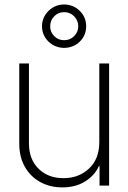

<svg xmlns="http://www.w3.org/2000/svg" viewBox="-20 -814 563 842"><path d="M415.5 -190.4V-535.6H458.5V0H416.5V-85.4H413.6Q395 -44.4 353.3 -18.3Q311.5 7.8 253.4 7.8Q199.7 7.8 157 -15.4Q114.3 -38.6 89.4 -81.8Q64.5 -125 64.5 -184.1V-535.6H106.9V-186Q106.9 -115.7 148.9 -74.2Q190.9 -32.7 258.3 -32.7Q325.7 -32.7 370.6 -75Q415.5 -117.2 415.5 -190.4ZM261.2 -604Q220.7 -604.5 192.6 -631.8Q164.6 -659.2 164.1 -698.7Q164.6 -738.3 192.6 -766.1Q220.7 -793.9 261.2 -794.4Q302.2 -793.9 330.1 -766.1Q357.9 -738.3 357.9 -698.7Q357.9 -659.2 330.1 -631.8Q302.2 -604.5 261.2 -604ZM261.2 -637.7Q287.6 -637.7 305.4 -655.8Q323.2 -673.8 323.2 -698.7Q323.2 -723.6 305.4 -742.2Q287.6 -760.7 261.2 -760.7Q234.9 -760.7 217.3 -742.2Q199.7 -723.6 200.2 -698.7Q199.7 -673.8 217.5 -655.8Q235.4 -637.7 261.2 -637.7Z"/></svg>

Font: Inter Display Extra Light
Style: Regular
Weight: 200
Designer: Rasmus Andersson
Foundry: rsms
Version: Version 4.000;git-4fc901f